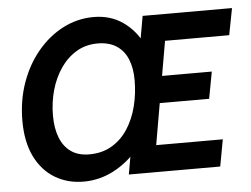

<svg xmlns="http://www.w3.org/2000/svg" viewBox="-51 -779 1120 857"><g transform="rotate(-5 508.5 -350.0)"><path d="M290.5 14Q218.5 14 162 -20Q105.5 -54 73.2 -119.5Q41 -185 41 -279.5Q41 -371 69 -450Q97 -529 146.5 -588.2Q196 -647.5 260.5 -680.8Q325 -714 398 -714Q473 -714 529 -674.8Q585 -635.5 616.2 -570Q647.5 -504.5 647.5 -426.5Q647.5 -334.5 619 -254.5Q590.5 -174.5 540.8 -114.2Q491 -54 426.8 -20Q362.5 14 290.5 14ZM326 -105Q384 -105 427.2 -130.8Q470.5 -156.5 499 -200.5Q527.5 -244.5 541.8 -300.8Q556 -357 556 -417.5Q556 -472 539.5 -511.8Q523 -551.5 489.5 -573.2Q456 -595 405 -595Q352.5 -595 310.8 -570.2Q269 -545.5 239.5 -502.8Q210 -460 194.5 -405.5Q179 -351 179 -291Q179 -234.5 195.2 -192.8Q211.5 -151 244 -128Q276.5 -105 326 -105ZM493.5 0 616.5 -700H1017L994 -580.5H649.5L716 -635.5L617 -65L570.5 -120H925L903 0ZM631 -305.5 654 -425.5H902.5L880 -305.5Z"/></g></svg>

Font: Cabin
Style: Bold Italic
Weight: 700
Width: 4
Italic angle: -10°
Designer: Pablo Impallari
Foundry: Pablo Impallari. http://www.impallari.com Igino Marini. http://www.ikern.com
Version: Version 3.001